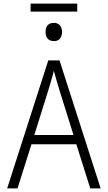

<svg xmlns="http://www.w3.org/2000/svg" viewBox="-20 -1054 603 1074"><path d="M20 0 250 -716H313L543 0H485L407 -247H156L78 0ZM253 -558 172 -299H391L310 -558Q304 -579 296 -605.5Q288 -632 281 -658Q275 -632 267 -605.5Q259 -579 253 -558ZM282 -824Q259 -824 247 -837.5Q235 -851 235 -875Q235 -926 282 -926Q303 -926 315 -912.5Q327 -899 327 -875Q327 -852 315.5 -838Q304 -824 282 -824ZM151 -989V-1034H412V-989Z"/></svg>

Font: Noto Sans Mono SemiCondensed Light
Style: Regular
Weight: 300
Width: 4
Designer: Monotype Design Team
Foundry: Monotype Imaging Inc.
Version: Version 2.014; ttfautohint (v1.8.4.7-5d5b)